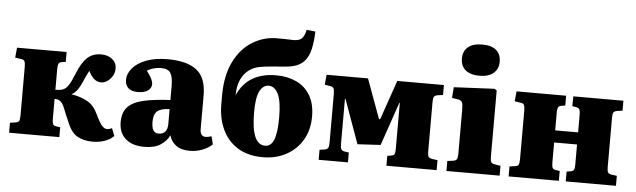

<svg xmlns="http://www.w3.org/2000/svg" viewBox="-49 -971 3871 1169"><g transform="rotate(5 1886.0 -386.0)"><path d="M543 10Q487 10 448.5 -13Q410 -36 386 -99Q366 -143 354 -175Q342 -207 327 -218Q319 -225 311 -227Q303 -229 291 -230V-108Q291 -85 295 -76Q299 -67 314 -64L340 -60V0H33V-61L68 -66Q83 -68 88 -77Q93 -86 93 -113V-407Q93 -433 87.5 -442.5Q82 -452 68 -453L30 -459L36 -520H339V-460L314 -456Q299 -453 295 -443.5Q291 -434 291 -411V-285Q305 -285 317.5 -286.5Q330 -288 342 -294Q356 -300 370.5 -321.5Q385 -343 406 -396Q433 -463 466 -493.5Q499 -524 550 -524Q591 -524 618 -502.5Q645 -481 645 -446Q645 -421 633 -400.5Q621 -380 602.5 -367Q584 -354 565 -354Q539 -354 520 -371Q501 -388 487 -418Q478 -402 469 -382.5Q460 -363 451 -342Q440 -317 426.5 -298Q413 -279 392 -267V-266Q449 -257 490 -233.5Q531 -210 555 -157Q579 -107 594 -90.5Q609 -74 625 -74Q638 -74 655 -82L673 -36Q650 -13 616.5 -1.5Q583 10 543 10Z M860 14Q786 14 745 -22.5Q704 -59 704 -123Q704 -183 734.5 -216Q765 -249 829 -264Q893 -279 994 -284V-371Q994 -424 979 -448.5Q964 -473 920 -473Q898 -473 874.5 -466.5Q851 -460 836 -449Q860 -417 867.5 -399.5Q875 -382 875 -371Q875 -347 854 -331Q833 -315 792 -315Q752 -315 733 -333.5Q714 -352 714 -382Q714 -421 743 -455Q772 -489 826.5 -509.5Q881 -530 957 -530Q1074 -530 1133.5 -484Q1193 -438 1193 -330V-125Q1193 -79 1226 -79Q1243 -79 1263 -86L1275 -37Q1251 -14 1214 0Q1177 14 1138 14Q1084 14 1053 -10Q1022 -34 1013 -70Q996 -35 959.5 -10.5Q923 14 860 14ZM941 -74Q967 -74 980.5 -90.5Q994 -107 994 -137V-228Q942 -227 919.5 -208Q897 -189 897 -143Q897 -109 907 -91.5Q917 -74 941 -74Z M1584 14Q1493 14 1430.5 -25Q1368 -64 1336.5 -132Q1305 -200 1305 -287V-344Q1306 -465 1348 -548Q1390 -631 1459 -673Q1528 -715 1608 -715Q1633 -715 1657.5 -714.5Q1682 -714 1708 -713Q1732 -713 1747 -720Q1762 -727 1772 -747Q1776 -754 1778.5 -763.5Q1781 -773 1783 -782L1837 -776Q1835 -716 1825 -670Q1815 -624 1789.5 -594.5Q1764 -565 1717 -554Q1697 -549 1661.5 -546.5Q1626 -544 1586 -540.5Q1546 -537 1514 -531Q1483 -525 1454 -504.5Q1425 -484 1406.5 -446.5Q1388 -409 1387 -351L1388 -350Q1451 -490 1623 -490Q1692 -490 1746 -465Q1800 -440 1831 -388.5Q1862 -337 1862 -259Q1862 -176 1825.5 -114.5Q1789 -53 1726 -19.5Q1663 14 1584 14ZM1592 -57Q1629 -57 1646 -100.5Q1663 -144 1663 -236Q1663 -336 1641 -379.5Q1619 -423 1583 -423Q1549 -423 1528.5 -384Q1508 -345 1508 -254Q1508 -57 1592 -57Z M1925 0V-61L1957 -66Q1972 -69 1977 -78Q1982 -87 1982 -113V-407Q1982 -433 1976.5 -442Q1971 -451 1957 -453L1922 -459L1928 -520H2181L2270 -277L2278 -283L2360 -520H2645V-459L2615 -455Q2596 -452 2590.5 -443.5Q2585 -435 2585 -412V-107Q2585 -85 2590.5 -76.5Q2596 -68 2615 -65L2646 -61V0H2339V-60L2362 -64Q2378 -66 2382.5 -75Q2387 -84 2387 -107V-388H2384L2293 -123L2152 -115L2055 -385H2052V-108Q2052 -85 2057 -76Q2062 -67 2078 -64L2104 -60V0Z M2856 -595Q2800 -595 2770 -620Q2740 -645 2740 -691Q2740 -735 2769.5 -760.5Q2799 -786 2856 -786Q2914 -786 2942.5 -761Q2971 -736 2971 -690Q2971 -646 2940.5 -620.5Q2910 -595 2856 -595ZM2706 0V-61L2743 -66Q2759 -69 2764 -78Q2769 -87 2769 -113V-381Q2769 -413 2763 -425.5Q2757 -438 2734 -441L2701 -446L2706 -512L2954 -524L2968 -515V-113Q2968 -89 2972.5 -79Q2977 -69 2995 -66L3031 -60V0Z M3086 0V-61L3121 -66Q3136 -68 3141 -77Q3146 -86 3146 -113V-407Q3146 -433 3140.5 -442.5Q3135 -452 3121 -453L3083 -459L3089 -520H3392V-460L3367 -456Q3352 -453 3348 -443.5Q3344 -434 3344 -411V-304H3484V-413Q3484 -435 3479 -444Q3474 -453 3459 -456L3435 -460L3436 -520H3742V-459L3711 -455Q3693 -452 3687.5 -443.5Q3682 -435 3682 -412V-107Q3682 -85 3687.5 -76.5Q3693 -68 3711 -65L3742 -61V0H3435V-60L3459 -64Q3474 -66 3479 -75Q3484 -84 3484 -107V-230H3344V-108Q3344 -85 3348 -76Q3352 -67 3367 -64L3393 -60V0Z"/></g></svg>

Font: Literata 36pt ExtraBold
Style: Regular
Weight: 800
Designer: Latin by Veronika Burian and Jose Scaglione. Greek by Irene Vlachou. Cyrillic by Vera Evstafieva.
Foundry: TypeTogether
Version: Version 3.002